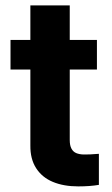

<svg xmlns="http://www.w3.org/2000/svg" viewBox="-20 -677 410 705"><path d="M335.9 -421.8H18.6V-530.3H335.9ZM236.1 -657.2V-162.8Q236.1 -142.8 242.4 -131.2Q248.6 -119.7 259.6 -115Q270.6 -110.3 286.7 -109.7Q307.2 -109.2 343.1 -112.2V1.8Q310.5 7.4 267.4 7.4Q213.7 7.4 174.1 -9.1Q134.6 -25.5 112.8 -59.3Q90.9 -93 91.5 -143V-657.2Z"/></svg>

Font: Pretendard JP Variable
Style: Regular
Weight: 400
Designer: Base glyphs from Inter by Rasmus Andersson; Hangul glyphs from Noto Sans CJK(Source Han Sans) by Jang Soo-young and Kang
Foundry: Kil Hyung-jin
Version: Version 1.307;Glyphs 3.2 (3192)